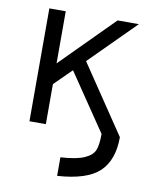

<svg xmlns="http://www.w3.org/2000/svg" viewBox="-78 -526 613 784"><g transform="rotate(10 229.0 -134.0)"><path d="M63 0V-468H131V-252L346 -468H434L248 -282L438 0Q438 95 387 143.5Q336 192 213 200V123Q279 119 311.5 104.5Q344 90 353 67.5Q362 45 362 0L202 -236L131 -166V0Z"/></g></svg>

Font: Didact Gothic
Style: Regular
Weight: 400
Designer: Daniel Johnson
Foundry: Daniel Johnson
Version: Version 2.101;PS 002.101;hotconv 1.0.88;makeotf.lib2.5.64775